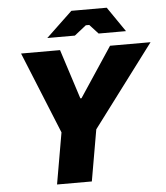

<svg xmlns="http://www.w3.org/2000/svg" viewBox="-59 -953 872 1006"><g transform="rotate(-5 376.5 -450.0)"><path d="M200 0H383L430 -270L753 -700H540L367 -439H361L277 -700H72L247 -270ZM216 -769H361L423 -818H441L486 -769H630L540 -900H354Z"/></g></svg>

Font: Fixel Display 20240404 ExBold
Style: Italic
Weight: 800
Italic angle: -10°
Designer: AlfaBravo + MacPaw
Foundry: Kyrylo Tkachov, Marchela Mozhyna, Serhii Makarenko, Maria Weinstein, Zakhar Kryvoshyya
Version: Version 1.211;Glyphs 3.2 (3225)